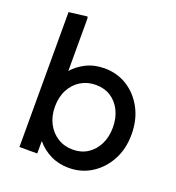

<svg xmlns="http://www.w3.org/2000/svg" viewBox="-135 -840 885 963"><g transform="rotate(20 308.0 -359.0)"><path d="M338 14Q284 14 240 -8Q196 -30 166 -66.5Q136 -103 123 -148V-354Q136 -400 166 -436.5Q196 -473 240 -495Q284 -517 338 -517Q406 -517 460 -483Q514 -449 546 -389Q578 -329 578 -251Q578 -174 546 -114.5Q514 -55 460 -20.5Q406 14 338 14ZM71 0V-720L168 -732L171 -724V-336L146 -252L166 -168V0ZM326 -79Q371 -79 405 -101Q439 -123 458.5 -162Q478 -201 478 -252Q478 -303 458.5 -342Q439 -381 405 -402.5Q371 -424 326 -424Q281 -424 245.5 -402.5Q210 -381 189.5 -342Q169 -303 169 -252Q169 -201 189.5 -162Q210 -123 245.5 -101Q281 -79 326 -79Z"/></g></svg>

Font: Fustat SemiBold
Style: Regular
Weight: 600
Designer: Mohamed Gaber, Khaled Hosny, Laura Garcia Mut
Foundry: Kief Type Foundry, Alif Type Foundry, Hard Type Foundry
Version: Version 1.007